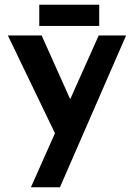

<svg xmlns="http://www.w3.org/2000/svg" viewBox="-20 -580 563 807"><path d="M110 207 211 -20 13 -431H155L275 -163L395 -431H510L232 207ZM145 -560H397V-471H145Z"/></svg>

Font: Reem Kufi SemiBold
Style: Regular
Weight: 600
Designer: Khaled Hosny
Version: Version 1.001